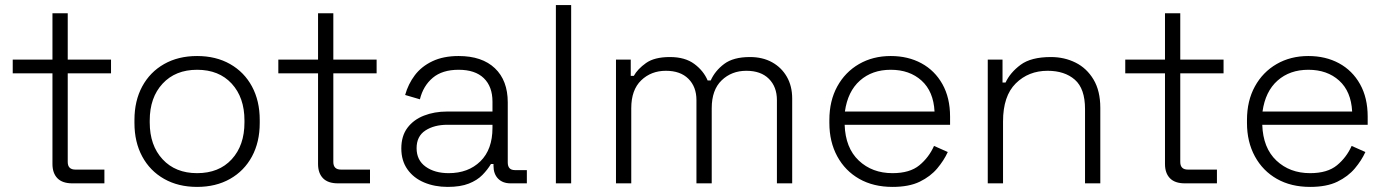

<svg xmlns="http://www.w3.org/2000/svg" viewBox="-20 -720 5451 754"><path d="M264 0Q225 0 205.5 -20Q186 -40 186 -76V-432H30V-486H186V-668H246V-486H416V-432H246V-84Q246 -54 276 -54H390V0Z M754 14Q680 14 624.5 -17.5Q569 -49 538.5 -105.5Q508 -162 508 -237V-249Q508 -324 538.5 -380.5Q569 -437 624.5 -468.5Q680 -500 754 -500Q828 -500 883.5 -468.5Q939 -437 969.5 -380.5Q1000 -324 1000 -249V-237Q1000 -162 969.5 -105.5Q939 -49 883.5 -17.5Q828 14 754 14ZM754 -40Q840 -40 890 -94.5Q940 -149 940 -239V-247Q940 -337 890 -391.5Q840 -446 754 -446Q669 -446 618.5 -391.5Q568 -337 568 -247V-239Q568 -149 618.5 -94.5Q669 -40 754 -40Z M1307 0Q1268 0 1248.5 -20Q1229 -40 1229 -76V-432H1073V-486H1229V-668H1289V-486H1459V-432H1289V-84Q1289 -54 1319 -54H1433V0Z M1738 14Q1687 14 1645.5 -3.5Q1604 -21 1580 -55Q1556 -89 1556 -137Q1556 -186 1580 -218Q1604 -250 1645 -266Q1686 -282 1736 -282H1914V-321Q1914 -380 1880 -413Q1846 -446 1781 -446Q1717 -446 1679.5 -414.5Q1642 -383 1629 -330L1571 -347Q1583 -390 1609 -424.5Q1635 -459 1678 -479.5Q1721 -500 1781 -500Q1873 -500 1923.5 -452Q1974 -404 1974 -318V-82Q1974 -52 2002 -52H2049V0H1985Q1954 0 1936 -18.5Q1918 -37 1918 -69V-76H1908Q1895 -54 1874.5 -33Q1854 -12 1821 1Q1788 14 1738 14ZM1742 -40Q1819 -40 1866.5 -86.5Q1914 -133 1914 -218V-230H1737Q1685 -230 1650.5 -207.5Q1616 -185 1616 -138Q1616 -91 1651.5 -65.5Q1687 -40 1742 -40Z M2163 0V-700H2223V0Z M2399 0V-486H2457V-422H2469Q2484 -449 2517 -472.5Q2550 -496 2611 -496Q2670 -496 2706.5 -469Q2743 -442 2759 -404H2771Q2788 -442 2824 -469Q2860 -496 2925 -496Q2975 -496 3012 -475.5Q3049 -455 3070 -418.5Q3091 -382 3091 -333V0H3031V-327Q3031 -379 2999.5 -410.5Q2968 -442 2911 -442Q2853 -442 2814 -404.5Q2775 -367 2775 -295V0H2715V-327Q2715 -379 2683.5 -410.5Q2652 -442 2595 -442Q2537 -442 2498 -404.5Q2459 -367 2459 -295V0Z M3485 14Q3410 14 3354.5 -17.5Q3299 -49 3268 -106Q3237 -163 3237 -237V-249Q3237 -324 3268 -380.5Q3299 -437 3353.5 -468.5Q3408 -500 3478 -500Q3546 -500 3598.5 -471.5Q3651 -443 3681 -389.5Q3711 -336 3711 -262V-230H3297Q3300 -139 3352.5 -89.5Q3405 -40 3485 -40Q3553 -40 3590.5 -71Q3628 -102 3648 -147L3702 -123Q3687 -90 3660.5 -58.5Q3634 -27 3592 -6.5Q3550 14 3485 14ZM3298 -282H3650Q3646 -361 3599 -403.5Q3552 -446 3478 -446Q3405 -446 3357 -403.5Q3309 -361 3298 -282Z M3859 0V-486H3917V-396H3929Q3947 -435 3988 -465.5Q4029 -496 4107 -496Q4160 -496 4204 -474Q4248 -452 4274.5 -407.5Q4301 -363 4301 -296V0H4241V-292Q4241 -372 4201 -407Q4161 -442 4094 -442Q4019 -442 3969 -392.5Q3919 -343 3919 -243V0Z M4633 0Q4594 0 4574.5 -20Q4555 -40 4555 -76V-432H4399V-486H4555V-668H4615V-486H4785V-432H4615V-84Q4615 -54 4645 -54H4759V0Z M5125 14Q5050 14 4994.5 -17.5Q4939 -49 4908 -106Q4877 -163 4877 -237V-249Q4877 -324 4908 -380.5Q4939 -437 4993.5 -468.5Q5048 -500 5118 -500Q5186 -500 5238.5 -471.5Q5291 -443 5321 -389.5Q5351 -336 5351 -262V-230H4937Q4940 -139 4992.5 -89.5Q5045 -40 5125 -40Q5193 -40 5230.5 -71Q5268 -102 5288 -147L5342 -123Q5327 -90 5300.5 -58.5Q5274 -27 5232 -6.5Q5190 14 5125 14ZM4938 -282H5290Q5286 -361 5239 -403.5Q5192 -446 5118 -446Q5045 -446 4997 -403.5Q4949 -361 4938 -282Z"/></svg>

Font: Space Grotesk Light Light
Style: Regular
Weight: 300
Version: Version 2.000